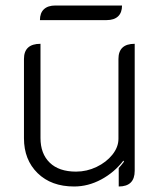

<svg xmlns="http://www.w3.org/2000/svg" viewBox="-20 -668 586 697"><path d="M469 -48Q469 9 411 9V-58Q418 -65 430 -81L428 -85Q395 -42 347.5 -16.5Q300 9 249 9Q166 9 116.5 -39.5Q67 -88 67 -166V-454Q67 -509 127 -509V-167Q127 -110 160.5 -77.5Q194 -45 256 -45Q295 -45 330.5 -62Q366 -79 388 -106.5Q410 -134 410 -164V-454Q410 -509 469 -509ZM181 -648H423Q423 -622 408.5 -608.5Q394 -595 367 -595H125Q125 -621 139.5 -634.5Q154 -648 181 -648Z"/></svg>

Font: K2D ExtraLight
Style: Regular
Weight: 275
Designer: Katatrad Aksorn Co.,Ltd.
Foundry: Cadson Demak Co.,Ltd.
Version: Version 1.000; ttfautohint (v1.6)